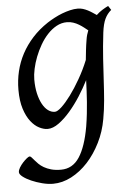

<svg xmlns="http://www.w3.org/2000/svg" viewBox="-53 -497 550 781"><g transform="rotate(-5 221.5 -106.5)"><path d="M165 -46.9Q175.3 -46.9 192.9 -63.2Q210.4 -79.6 230.7 -106.9Q251 -134.3 271.7 -170.4Q292.5 -206.5 308.6 -246.1Q310.5 -264.6 312.7 -284.9Q314.9 -305.2 318.8 -328.1Q320.3 -338.4 323 -347.7Q325.7 -356.9 329.1 -365.2Q321.8 -371.1 313 -377.9Q304.2 -384.8 293.7 -391.1Q283.2 -397.5 271 -401.6Q258.8 -405.8 245.1 -405.8Q222.7 -405.8 202.6 -394.8Q182.6 -383.8 165.8 -365.7Q148.9 -347.7 135.5 -324.5Q122.1 -301.3 112.5 -276.6Q103 -252 97.9 -228Q92.8 -204.1 92.8 -185.1Q92.8 -153.3 98.6 -127.9Q104.5 -102.5 114.3 -84.5Q124 -66.4 137.2 -56.6Q150.4 -46.9 165 -46.9ZM429.2 -439.9Q412.6 -426.3 403.1 -406.2Q393.6 -386.2 389.2 -351.1Q382.3 -293 379.2 -245.1Q376 -197.3 373.8 -155.5Q371.6 -113.8 368.4 -75.9Q365.2 -38.1 358.4 -0.5Q349.6 50.3 327.4 94.7Q305.2 139.2 274.7 172.4Q244.1 205.6 207.3 224.9Q170.4 244.1 132.3 244.1Q111.8 244.1 88.1 238Q64.5 231.9 44.4 223.1Q24.4 214.4 11 204.1Q-2.4 193.8 -2.4 185.1Q-2.4 176.8 3.9 166.3Q10.3 155.8 18.6 146.7Q26.9 137.7 34.9 131.3Q43 125 46.4 125Q50.3 125 54.4 129.9Q58.6 134.8 64.7 141.8Q70.8 148.9 79.3 157.5Q87.9 166 100.1 173.1Q112.3 180.2 129.4 185.1Q146.5 189.9 169.4 189.9Q216.8 189.9 244.6 147.5Q272.5 105 286.6 23.4Q291 -3.9 293.7 -28.1Q296.4 -52.2 298.1 -75Q299.8 -97.7 300.8 -119.4Q301.8 -141.1 302.7 -164.1Q287.1 -133.3 266.4 -100.8Q245.6 -68.4 222.4 -41.5Q199.2 -14.6 175.3 2.7Q151.4 20 129.9 20Q113.8 20 95.5 10.7Q77.1 1.5 61.3 -18.8Q45.4 -39.1 35.2 -71Q24.9 -103 24.9 -148.9Q24.9 -187.5 33.7 -224.4Q42.5 -261.2 60.3 -294.7Q78.1 -328.1 105 -357.7Q131.8 -387.2 168 -411.1Q181.6 -419.9 197.3 -428.2Q212.9 -436.5 229.5 -442.9Q246.1 -449.2 262.5 -453.1Q278.8 -457 293.9 -457Q304.7 -457 314.9 -453.9Q325.2 -450.7 334.7 -445.8Q344.2 -440.9 352.8 -435.1Q361.3 -429.2 369.1 -424.3Q380.4 -435.1 392.8 -442.9Q405.3 -450.7 418 -457Z"/></g></svg>

Font: Gentium Plus APac
Style: Italic
Weight: 400
Italic angle: -8°
Designer: J. Victor Gaultney, Annie Olsen, Iska Routamaa, Becca Hirsbrunner
Foundry: SIL International
Version: Version 5.000